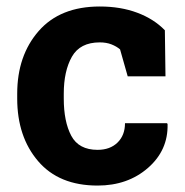

<svg xmlns="http://www.w3.org/2000/svg" viewBox="-20 -558 567 588"><path d="M278.8 -99.1Q316.9 -99.1 339.8 -121.3Q362.8 -143.6 362.8 -180.7H491.7L493.2 -177.7Q495.1 -97.7 433.1 -43.7Q371.1 10.3 278.8 10.3Q160.6 10.3 96.7 -64.5Q32.7 -139.2 32.7 -256.3V-271Q32.7 -387.7 98.4 -462.9Q164.1 -538.1 285.6 -538.1Q349.6 -538.1 400.4 -519Q451.2 -500 484.9 -465.3L486.8 -324.2H371.1L347.7 -406.7Q336.9 -416 321.3 -422.1Q305.7 -428.2 285.6 -428.2Q225.1 -428.2 200.2 -384.3Q175.3 -340.3 175.3 -271V-256.3Q175.3 -185.5 198.2 -142.3Q221.2 -99.1 278.8 -99.1Z"/></svg>

Font: TypoPRO Roboto Slab
Style: Bold
Weight: 700
Designer: Google
Version: Version 1.100263; 2013; ttfautohint (v0.94.20-1c74) -l 8 -r 